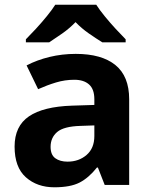

<svg xmlns="http://www.w3.org/2000/svg" viewBox="-20 -786 644 816"><path d="M302 -557Q412 -557 470.5 -509.5Q529 -462 529 -364V0H425L396 -74H392Q357 -30 318 -10Q279 10 211 10Q138 10 90 -32.5Q42 -75 42 -163Q42 -250 103 -291.5Q164 -333 286 -337L381 -340V-364Q381 -407 358.5 -427Q336 -447 296 -447Q256 -447 218 -435.5Q180 -424 142 -407L93 -508Q137 -531 190.5 -544Q244 -557 302 -557ZM323 -251Q251 -249 223 -225Q195 -201 195 -162Q195 -128 215 -113.5Q235 -99 267 -99Q315 -99 348 -127.5Q381 -156 381 -208V-253ZM389 -766Q403 -744 425.5 -716.5Q448 -689 472 -663Q496 -637 514 -619V-606H415Q389 -622 358 -643.5Q327 -665 301 -692Q275 -665 245 -644Q215 -623 189 -606H90V-619Q109 -638 132.5 -663.5Q156 -689 178.5 -716.5Q201 -744 215 -766Z"/></svg>

Font: Noto Sans Lisu
Style: Regular
Weight: 400
Designer: Monotype Design Team. David Williams.
Foundry: Monotype Imaging Inc.
Version: Version 2.102